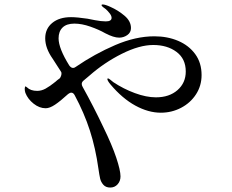

<svg xmlns="http://www.w3.org/2000/svg" viewBox="-20 -798 1040 862"><path d="M885 -461Q885 -413 860 -374.5Q835 -336 793 -314Q751 -292 702 -292Q646 -292 587.5 -324Q529 -356 476 -419Q462 -436 462 -443Q462 -446 465 -446Q468 -446 476 -439.5Q484 -433 489 -429Q534 -399 585.5 -380Q637 -361 680 -361Q740 -361 777 -393.5Q814 -426 814 -477Q814 -534 772.5 -565Q731 -596 668 -596Q606 -596 527 -556.5Q448 -517 381 -458L356 -437Q347 -430 347 -421Q347 -415 351 -408Q400 -320 444 -227Q483 -147 502 -90Q521 -33 521 -6Q521 15 508 29.5Q495 44 475 44Q455 44 444 31.5Q433 19 429.5 3.5Q426 -12 422 -40Q409 -133 383.5 -212Q358 -291 315 -371Q309 -382 300 -382Q294 -382 286 -376Q251 -344 227 -328Q203 -312 185 -312Q157 -312 131 -332.5Q105 -353 94 -381Q91 -390 91 -400Q91 -404 92 -406Q92 -410 94 -410Q96 -410 101 -406Q117 -390 147 -390Q166 -390 184.5 -400Q203 -410 229 -431Q235 -437 249 -447Q256 -458 256 -468Q256 -474 254 -476L216 -535Q183 -582 183 -626Q183 -669 214.5 -695Q246 -721 299 -721Q326 -721 373 -714Q378 -713 406 -707.5Q434 -702 455 -702Q481 -702 481 -718Q481 -727 472.5 -738Q464 -749 455 -757Q451 -760 443.5 -765.5Q436 -771 436 -775Q436 -778 441 -778Q452 -778 476 -767Q510 -752 539 -727.5Q568 -703 568 -672Q568 -652 551.5 -640.5Q535 -629 515 -629Q490 -629 452 -649Q424 -665 385.5 -678.5Q347 -692 314 -692Q279 -692 261 -674.5Q243 -657 243 -626Q243 -581 291 -504Q299 -493 308 -493Q314 -493 319 -497Q405 -556 497 -595.5Q589 -635 673 -635Q732 -635 780 -614.5Q828 -594 856.5 -555Q885 -516 885 -461Z"/></svg>

Font: Shippori Mincho B1 Medium
Style: Regular
Weight: 500
Designer: FONTDASU
Foundry: FONTDASU / Google Inc. / but / Adobe
Version: Version 3.110; ttfautohint (v1.8.3)